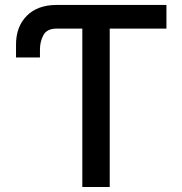

<svg xmlns="http://www.w3.org/2000/svg" viewBox="-20 -747 729 767"><path d="M644.9 -727.3V-632.8H418.3V0H308.9V-632.8H207Q167.6 -632.8 153.6 -606.9Q139.6 -581 139.6 -549.4V-517.4H44V-568.9Q44 -640.6 87 -683.9Q130 -727.3 207 -727.3Z"/></svg>

Font: Inter UI Medium
Style: Regular
Weight: 500
Designer: Rasmus Andersson
Foundry: rsms
Version: 3.2;8d6f07862